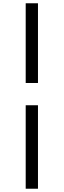

<svg xmlns="http://www.w3.org/2000/svg" viewBox="-20 -870 389 1173"><path d="M137 283H212V-227H137ZM212 -363V-850H137V-363Z"/></svg>

Font: Source Han Serif KR Heavy
Style: Regular
Weight: 900
Designer: Ryoko NISHIZUKA 西塚涼子 (kana & ideographs); Frank Grießhammer (Latin, Greek & Cyrillic); Wenlong ZHANG 张文龙 (bopomofo); San
Foundry: Adobe
Version: Version 2.001;hotconv 1.1.0;makeotfexe 2.6.0